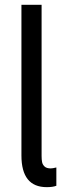

<svg xmlns="http://www.w3.org/2000/svg" viewBox="-20 -772 286 800"><path d="M69.3 -124V-752H153.3V-122.1Q153.3 -107.4 155.3 -96.9Q157.2 -86.4 165.5 -78.4Q173.8 -70.3 191.4 -70.3Q199.2 -70.3 214.8 -74.2V2Q200.2 7.8 174.8 7.8Q69.3 7.8 69.3 -124Z"/></svg>

Font: Reddit Sans Fudge
Style: Regular
Weight: 400
Designer: Stephen Hutchings
Foundry: Reddit
Version: Version 1.011